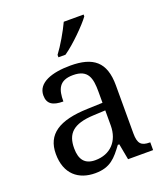

<svg xmlns="http://www.w3.org/2000/svg" viewBox="-141 -865 846 973"><g transform="rotate(-20 281.5 -378.0)"><path d="M230 -619V-606H268C321 -642 399 -721 424 -756V-766H317C296 -721 259 -657 230 -619ZM205 10C288 10 319 -30 361 -86H369L385 0H520V-42H517C472 -42 455 -58 455 -114V-373C455 -500 394 -546 272 -546C173 -546 92 -519 92 -450C92 -404 121 -387 177 -387C177 -450 191 -496 268 -496C350 -496 361 -445 361 -373V-313L278 -310C125 -305 50 -256 50 -150C50 -41 116 10 205 10ZM228 -52C173 -52 147 -83 147 -145C147 -223 184 -264 297 -269L361 -272V-191C361 -106 309 -52 228 -52Z"/></g></svg>

Font: Noto Serif Balinese
Style: Regular
Weight: 400
Designer: Monotype Design Team
Foundry: Monotype Imaging Inc.
Version: Version 2.005